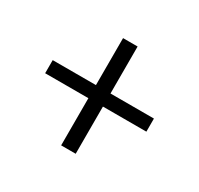

<svg xmlns="http://www.w3.org/2000/svg" viewBox="-116 -658 830 800"><g transform="rotate(30 298.5 -258.0)"><path d="M333 -516V-290H542V-227H333V0H263V-227H55V-290H263V-516Z"/></g></svg>

Font: Karla Tamil Upright
Style: Regular
Weight: 400
Designer: Jonathan Pinhorn
Foundry: Jonathan Pinhorn
Version: Version 1.001